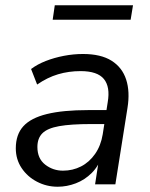

<svg xmlns="http://www.w3.org/2000/svg" viewBox="-20 -700 570 729"><path d="M199 9Q157 9 120.5 -10Q84 -29 62 -62Q40 -95 40 -137Q40 -189 68.5 -220.5Q97 -252 158 -267Q219 -282 315 -282H395L387 -229H326Q249 -229 204.5 -221Q160 -213 141 -194Q122 -175 122 -142Q122 -98 151.5 -75Q181 -52 219 -52Q256 -52 287.5 -68Q319 -84 341 -115.5Q363 -147 370 -190L389 -312Q399 -370 374.5 -400Q350 -430 286 -430Q241 -430 200.5 -418Q160 -406 121 -379L98 -438Q122 -456 154 -468.5Q186 -481 222.5 -488Q259 -495 295 -495Q363 -495 403.5 -469.5Q444 -444 459 -398Q474 -352 464 -290L418 0H341L358 -110H368Q355 -70 328.5 -43.5Q302 -17 268 -4Q234 9 199 9ZM180 -625 188 -680H485L476 -625Z"/></svg>

Font: Nunito Sans 12pt
Style: Italic
Weight: 400
Italic angle: -9°
Designer: Vernon Adams
Foundry: Vernon Adams
Version: Version 3.101;gftools[0.9.27]